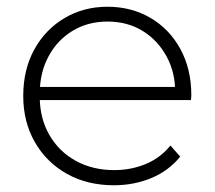

<svg xmlns="http://www.w3.org/2000/svg" viewBox="-20 -546 637 570"><path d="M318 4Q239 4 178.5 -30Q118 -64 83.5 -124Q49 -184 49 -261Q49 -339 81.5 -398.5Q114 -458 171 -492Q228 -526 299 -526Q370 -526 426.5 -493Q483 -460 515.5 -400.5Q548 -341 548 -263Q548 -260 547.5 -256.5Q547 -253 547 -249H86V-288H520L500 -269Q501 -330 474.5 -378.5Q448 -427 403 -454.5Q358 -482 299 -482Q241 -482 195.5 -454.5Q150 -427 124 -378.5Q98 -330 98 -268V-259Q98 -195 126.5 -145.5Q155 -96 205 -68.5Q255 -41 319 -41Q369 -41 412.5 -59Q456 -77 486 -114L515 -81Q481 -39 429.5 -17.5Q378 4 318 4Z"/></svg>

Font: Modern
Style: Regular
Weight: 300
Designer: Julieta Ulanovsky
Foundry: Julieta Ulanovsky
Version: Version 8.000